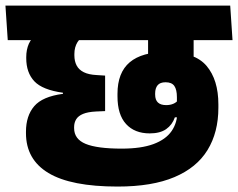

<svg xmlns="http://www.w3.org/2000/svg" viewBox="-55 -664 875 706"><path d="M456 -516.5H739.5L730.5 -643.5H447.5ZM657 -559.5H490V-464H657ZM791.5 -643.5H-35L-26.5 -516.5H800ZM489.5 -442.5H657V-562H489.5ZM377.5 22Q504.5 22 586.5 -12.8Q668.5 -47.5 708.2 -112.5Q748 -177.5 748 -268V-280Q748 -370.5 704.5 -421.8Q661 -473 557.5 -473Q467 -473 422 -435Q377 -397 377 -319V-310Q377 -242.5 408.5 -208Q440 -173.5 495.5 -173.5Q533.5 -173.5 556 -189.2Q578.5 -205 588 -232.5H599.5L600.5 -296.5Q594 -287.5 582.5 -282.5Q571 -277.5 556 -277.5Q536 -277.5 525.8 -287Q515.5 -296.5 515.5 -316.5V-320.5Q515.5 -339.5 524.5 -350.5Q533.5 -361.5 554 -361.5Q576.5 -361.5 586 -348Q595.5 -334.5 595.5 -306.5V-278L597.5 -267V-256Q597.5 -213 576 -182Q554.5 -151 509.2 -134.2Q464 -117.5 392.5 -117.5Q302 -117.5 259.8 -135Q217.5 -152.5 217.5 -193V-196.5Q217.5 -213 225.2 -225.5Q233 -238 250.5 -245.2Q268 -252.5 298 -254L331.5 -255.5V-386L300.5 -388Q271 -389.5 253 -398.5Q235 -407.5 226.8 -423.2Q218.5 -439 218.5 -460.5V-465.5Q218.5 -490.5 230 -509.2Q241.5 -528 265.5 -535.5H82Q60.5 -525 51 -503Q41.5 -481 41.5 -454V-450Q41.5 -397 71.2 -365.2Q101 -333.5 176.5 -323V-319Q101 -309 70.8 -273.5Q40.5 -238 40.5 -179.5V-174.5Q40.5 -77.5 123.2 -27.8Q206 22 377.5 22Z"/></svg>

Font: Anek Devanagari Medium ExtraBold
Style: Regular
Weight: 800
Version: Version 1.003